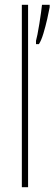

<svg xmlns="http://www.w3.org/2000/svg" viewBox="-20 -780 227 800"><path d="M97 0H71V-760H97ZM187 -750Q184 -733 177 -702Q170 -671 161 -641Q152 -611 142 -596H130V-610Q132 -616 136 -636Q140 -656 144 -681Q148 -706 151 -728Q154 -750 155 -760H187Z"/></svg>

Font: Noto Sans Lao UI ExtCond Thin
Style: Regular
Weight: 100
Width: 2
Designer: Monotype Design Team
Foundry: Monotype Imaging Inc.
Version: Version 2.000; ttfautohint (v1.8.4.7-5d5b)